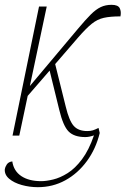

<svg xmlns="http://www.w3.org/2000/svg" viewBox="-41 -563 522 797"><path d="M11 0 121 -536H153L83 -206L283 -444Q314 -481 335.5 -502.5Q357 -524 377 -533.5Q397 -543 422 -543Q449 -543 456 -529Q463 -515 459 -495Q417 -495 390 -489Q363 -483 339.5 -464Q316 -445 283 -407L188 -297L232 -120Q246 -62 265 -40.5Q284 -19 321 -19Q335 -19 344.5 -22Q354 -25 368 -32L373 -11Q357 55 319.5 106Q282 157 230 185.5Q178 214 116 214Q82 214 49.5 205Q17 196 -3 179Q-23 162 -21 139Q-20 131 -13 120Q-6 109 10 107Q16 147 47.5 168Q79 189 130 189Q151 189 180 182Q209 175 240 155.5Q271 136 299.5 98Q328 60 349 -1Q329 6 313 6Q267 6 244 -17Q221 -40 205 -107L165 -270L74 -165L39 0Z"/></svg>

Font: Noto Serif ExtraCondensed Thin
Style: Italic
Weight: 100
Width: 2
Italic angle: -12°
Designer: Monotype Design Team
Foundry: Monotype Imaging Inc.
Version: Version 2.013